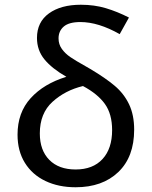

<svg xmlns="http://www.w3.org/2000/svg" viewBox="-20 -780 640 810"><path d="M54 -212Q54 -305 109.5 -366Q165 -427 260 -456Q199 -491 167.5 -529.5Q136 -568 136 -620Q136 -687 186.5 -723.5Q237 -760 321 -760Q378 -760 426.5 -745.5Q475 -731 524 -706L485 -636Q395 -687 319 -687Q271 -687 249 -668Q227 -649 227 -618Q227 -593 241 -573.5Q255 -554 277 -539Q299 -524 342 -500L361 -489Q425 -451 464 -418Q503 -385 524.5 -340Q546 -295 546 -233Q546 -118 479 -54Q412 10 299 10Q227 10 171.5 -16.5Q116 -43 85 -93Q54 -143 54 -212ZM453 -231Q453 -299 422.5 -341.5Q392 -384 330 -417Q255 -399 201.5 -350.5Q148 -302 148 -217Q148 -146 188 -105.5Q228 -65 299 -65Q372 -65 412.5 -109Q453 -153 453 -231Z"/></svg>

Font: Noto Sans Mono UI
Style: Regular
Weight: 400
Monospace: yes
Designer: Monotype Design team
Foundry: Monotype Imaging Inc.
Version: Version 1.000